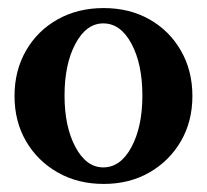

<svg xmlns="http://www.w3.org/2000/svg" viewBox="-20 -445 513 476"><path d="M237 11Q173 11 123 -17.5Q73 -46 44.5 -95Q16 -144 16 -207Q16 -270 44.5 -319.5Q73 -369 123 -397Q173 -425 237 -425Q301 -425 350.5 -397Q400 -369 428.5 -319.5Q457 -270 457 -207Q457 -144 428.5 -95Q400 -46 350.5 -17.5Q301 11 237 11ZM236 -30Q279 -30 306 -80.5Q333 -131 333 -208Q333 -286 306 -336.5Q279 -387 236 -387Q194 -387 167 -336.5Q140 -286 140 -208Q140 -131 167 -80.5Q194 -30 236 -30Z"/></svg>

Font: Junicode
Style: Bold
Weight: 700
Designer: Peter S. Baker
Version: Version 2.100; ttfautohint (v1.8.4)